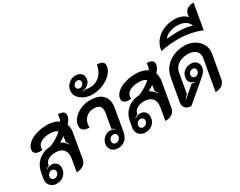

<svg xmlns="http://www.w3.org/2000/svg" viewBox="-107 -1504 2592 2071"><g transform="rotate(-30 1189.5 -468.5)"><path d="M544 -484Q555 -454 555 -422Q555 -400 551 -381L498 -77Q491 -37 457.5 -14Q424 9 372 9L398 -140Q402 -168 402 -178Q402 -233 369.5 -262Q337 -291 276 -291Q225 -291 190 -270Q155 -249 149 -215L148 -205Q126 -196 106 -178L108 -174Q142 -199 175 -199Q210 -199 233.5 -176Q257 -153 257 -119Q257 -62 220.5 -26.5Q184 9 125 9Q81 9 52.5 -18.5Q24 -46 24 -89Q24 -94 26 -108L39 -180Q54 -267 116 -318.5Q178 -370 270 -375Q356 -412 423 -469Q396 -498 331 -498Q259 -498 215 -471.5Q171 -445 171 -395Q171 -387 172 -384Q154 -382 146 -382Q110 -382 89 -396Q68 -410 68 -435Q68 -478 105.5 -514.5Q143 -551 207 -572Q271 -593 347 -593Q436 -593 491 -553Q504 -579 507 -610L509 -633Q592 -633 592 -579Q592 -537 544 -484ZM456 -293Q437 -323 432 -330L440 -378L443 -399Q418 -382 378 -358Q418 -339 451 -290ZM93 -90Q93 -73 104 -62Q115 -51 133 -51Q156 -51 172.5 -68Q189 -85 189 -107Q189 -124 177.5 -135Q166 -146 149 -146Q127 -146 110 -129Q93 -112 93 -90Z M791 -81Q791 -131 826.5 -166Q862 -201 911 -201Q925 -201 938.5 -196Q952 -191 961 -182L965 -187Q952 -201 930 -208L961 -383Q964 -403 964 -417Q964 -457 942.5 -476Q921 -495 874 -495Q812 -495 772.5 -455Q733 -415 733 -351Q733 -343 734 -340Q688 -338 662 -355.5Q636 -373 636 -407Q636 -456 670.5 -499Q705 -542 763 -567.5Q821 -593 887 -593Q978 -593 1028 -550.5Q1078 -508 1078 -432Q1078 -407 1074 -386L1027 -116Q1017 -57 981 -24Q945 9 892 9Q848 9 819.5 -16Q791 -41 791 -81ZM956 -108Q956 -125 945 -135.5Q934 -146 916 -146Q892 -146 875.5 -129.5Q859 -113 859 -89Q859 -72 870 -61.5Q881 -51 899 -51Q922 -51 939 -68Q956 -85 956 -108Z M751 -773Q751 -808 768.5 -837.5Q786 -867 816 -884.5Q846 -902 881 -902Q922 -902 946.5 -880Q971 -858 971 -822Q971 -780 943 -752.5Q915 -725 866 -716V-711Q871 -712 883 -713.5Q895 -715 903 -718Q920 -711 958 -711Q1024 -711 1075.5 -757Q1127 -803 1141 -888Q1227 -888 1227 -832Q1227 -782 1186 -735.5Q1145 -689 1079 -660.5Q1013 -632 941 -632Q890 -632 846.5 -651Q803 -670 777 -702Q751 -734 751 -773ZM907 -810Q907 -826 896.5 -835.5Q886 -845 869 -845Q849 -845 833 -829.5Q817 -814 817 -794Q817 -778 828 -768.5Q839 -759 856 -759Q876 -759 891.5 -774Q907 -789 907 -810Z M1649 -484Q1660 -454 1660 -422Q1660 -400 1656 -381L1603 -77Q1596 -37 1562.5 -14Q1529 9 1477 9L1503 -140Q1507 -168 1507 -178Q1507 -233 1474.5 -262Q1442 -291 1381 -291Q1330 -291 1295 -270Q1260 -249 1254 -215L1253 -205Q1231 -196 1211 -178L1213 -174Q1247 -199 1280 -199Q1315 -199 1338.5 -176Q1362 -153 1362 -119Q1362 -62 1325.5 -26.5Q1289 9 1230 9Q1186 9 1157.5 -18.5Q1129 -46 1129 -89Q1129 -94 1131 -108L1144 -180Q1159 -267 1221 -318.5Q1283 -370 1375 -375Q1461 -412 1528 -469Q1501 -498 1436 -498Q1364 -498 1320 -471.5Q1276 -445 1276 -395Q1276 -387 1277 -384Q1259 -382 1251 -382Q1215 -382 1194 -396Q1173 -410 1173 -435Q1173 -478 1210.5 -514.5Q1248 -551 1312 -572Q1376 -593 1452 -593Q1541 -593 1596 -553Q1609 -579 1612 -610L1614 -633Q1697 -633 1697 -579Q1697 -537 1649 -484ZM1561 -293Q1542 -323 1537 -330L1545 -378L1548 -399Q1523 -382 1483 -358Q1523 -339 1556 -290ZM1198 -90Q1198 -73 1209 -62Q1220 -51 1238 -51Q1261 -51 1277.5 -68Q1294 -85 1294 -107Q1294 -124 1282.5 -135Q1271 -146 1254 -146Q1232 -146 1215 -129Q1198 -112 1198 -90Z M1710 -71Q1710 -78 1712 -90L1762 -370Q1773 -436 1814 -486.5Q1855 -537 1918 -565Q1981 -593 2056 -593Q2118 -593 2169 -567Q2220 -541 2249.5 -497Q2279 -453 2279 -401Q2279 -387 2276 -370L2225 -81Q2217 -38 2185 -14.5Q2153 9 2102 9L2169 -372Q2171 -381 2171 -397Q2171 -444 2137 -470Q2103 -496 2042 -496Q1972 -496 1924 -462Q1876 -428 1866 -372L1823 -127L1783 -87L1788 -83L1924 -199Q1947 -192 1966 -194L1967 -198Q1935 -203 1915.5 -223Q1896 -243 1896 -272Q1896 -323 1931.5 -356.5Q1967 -390 2020 -390Q2061 -390 2086 -367.5Q2111 -345 2111 -308Q2111 -279 2097 -254.5Q2083 -230 2052 -204L1801 9Q1759 9 1734.5 -13Q1710 -35 1710 -71ZM2048 -297Q2048 -313 2038 -322.5Q2028 -332 2011 -332Q1989 -332 1973.5 -317Q1958 -302 1958 -279Q1958 -263 1968.5 -253Q1979 -243 1995 -243Q2017 -243 2032.5 -258.5Q2048 -274 2048 -297Z M2110 -893Q2156 -893 2197 -876Q2238 -859 2256 -834L2262 -869Q2269 -907 2299.5 -926.5Q2330 -946 2379 -946L2324 -632Q2189 -688 2028 -688Q1930 -688 1817 -666Q1825 -735 1865.5 -786.5Q1906 -838 1969.5 -865.5Q2033 -893 2110 -893ZM2068 -759Q2181 -759 2248 -733Q2239 -770 2198.5 -795Q2158 -820 2100 -820Q2050 -820 2002.5 -802Q1955 -784 1935 -750Q1999 -759 2068 -759Z"/></g></svg>

Font: K2D SemiBold
Style: Italic
Weight: 600
Italic angle: -10°
Designer: Katatrad Aksorn Co.,Ltd.
Foundry: Cadson Demak Co.,Ltd.
Version: Version 1.000; ttfautohint (v1.6)